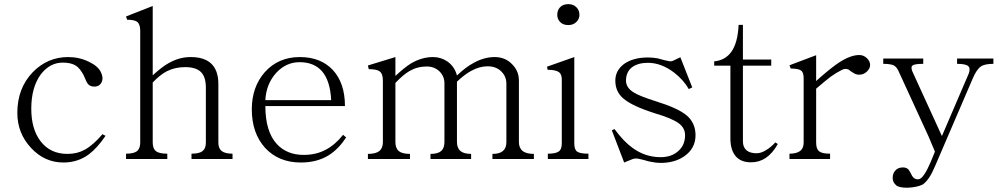

<svg xmlns="http://www.w3.org/2000/svg" viewBox="-20 -756 4773 914"><path d="M482.4 -109.4 467.8 -117.2Q422.9 -64.5 382.8 -43Q347.7 -23.4 300.8 -23.4Q218.8 -23.4 172.9 -84Q128.9 -141.6 128.9 -238.3Q128.9 -339.8 173.8 -401.4Q216.8 -458 279.3 -458Q319.3 -458 342.8 -442.4Q361.3 -429.7 377.9 -398.4L384.8 -382.8Q392.6 -363.3 398.4 -356.4Q409.2 -343.8 428.7 -343.8Q454.1 -343.8 463.9 -365.2Q473.6 -385.7 460 -413.1Q446.3 -441.4 403.3 -461.9Q357.4 -484.4 304.7 -484.4Q206.1 -484.4 135.7 -412.1Q62.5 -335.9 62.5 -218.8Q62.5 -122.1 127 -52.7Q191.4 17.6 282.2 17.6Q350.6 17.6 403.3 -21.5Q442.4 -50.8 482.4 -109.4Z M580.1 1H776.4V-24.4Q738.3 -24.4 722.7 -36.1Q707 -48.8 707 -77.1V-363.3Q740.2 -398.4 772.5 -416Q812.5 -436.5 861.3 -436.5Q915 -436.5 938.5 -411.1Q960 -387.7 960 -338.9V-77.1Q960 -48.8 944.3 -37.1Q929.7 -24.4 891.6 -24.4V1H1086.9V-24.4Q1051.8 -24.4 1035.2 -37.1Q1019.5 -49.8 1019.5 -77.1V-356.4Q1019.5 -422.9 983.4 -455.1Q950.2 -484.4 887.7 -484.4Q833 -484.4 782.2 -455.1Q752 -438.5 707 -397.5V-727.5L580.1 -677.7L585 -662.1Q619.1 -662.1 632.8 -652.3Q647.5 -640.6 647.5 -609.4V-77.1Q647.5 -48.8 631.8 -36.1Q616.2 -24.4 580.1 -24.4Z M1613.3 -114.3Q1575.2 -66.4 1530.3 -43Q1484.4 -18.6 1425.8 -18.6Q1345.7 -18.6 1297.9 -70.3Q1243.2 -129.9 1243.2 -251H1622.1Q1622.1 -361.3 1563.5 -423.8Q1505.9 -484.4 1407.2 -484.4Q1304.7 -484.4 1240.2 -412.1Q1178.7 -341.8 1178.7 -235.4Q1178.7 -122.1 1242.2 -51.8Q1306.6 17.6 1412.1 17.6Q1490.2 17.6 1545.9 -17.6Q1590.8 -45.9 1627.9 -101.6ZM1556.6 -279.3H1243.2Q1247.1 -356.4 1294.9 -409.2Q1341.8 -460 1406.2 -460Q1474.6 -460 1512.7 -417Q1551.8 -372.1 1556.6 -279.3Z M1731.4 1H1931.6V-23.4Q1894.5 -23.4 1877.9 -37.1Q1862.3 -50.8 1862.3 -80.1V-361.3Q1900.4 -401.4 1929.7 -418Q1966.8 -439.5 2011.7 -439.5Q2047.9 -439.5 2072.3 -416Q2095.7 -392.6 2095.7 -359.4V-80.1Q2095.7 -50.8 2080.1 -37.1Q2064.5 -23.4 2029.3 -23.4V1H2222.7V-23.4Q2188.5 -23.4 2171.9 -37.1Q2155.3 -51.8 2155.3 -80.1V-367.2Q2192.4 -402.3 2223.6 -418.9Q2262.7 -440.4 2300.8 -440.4Q2342.8 -440.4 2367.2 -415Q2390.6 -391.6 2390.6 -357.4V-80.1Q2390.6 -50.8 2374 -37.1Q2358.4 -23.4 2324.2 -23.4V1H2521.5V-23.4Q2486.3 -23.4 2467.8 -37.1Q2450.2 -51.8 2450.2 -80.1V-373Q2450.2 -417 2418.9 -449.2Q2385.7 -484.4 2335 -484.4Q2285.2 -484.4 2235.4 -457Q2195.3 -435.5 2155.3 -396.5Q2144.5 -438.5 2110.4 -462.9Q2079.1 -484.4 2042 -484.4Q1988.3 -484.4 1936.5 -454.1Q1905.3 -434.6 1862.3 -394.5V-484.4L1731.4 -444.3L1735.4 -426.8Q1772.5 -426.8 1786.1 -417Q1802.7 -406.2 1802.7 -373V-80.1Q1802.7 -50.8 1786.1 -37.1Q1768.6 -23.4 1731.4 -23.4Z M2685.5 -736.3Q2659.2 -736.3 2645.5 -720.7Q2632.8 -707 2632.8 -685.5Q2632.8 -666 2645.5 -652.3Q2659.2 -636.7 2685.5 -636.7Q2710 -636.7 2724.6 -652.3Q2738.3 -666 2738.3 -685.5Q2738.3 -707 2724.6 -720.7Q2710 -736.3 2685.5 -736.3ZM2587.9 1V-24.4Q2624 -24.4 2638.7 -34.2Q2654.3 -43.9 2654.3 -73.2V-378.9Q2654.3 -401.4 2641.6 -412.1Q2626 -423.8 2586.9 -423.8L2584 -438.5L2713.9 -484.4V-73.2Q2713.9 -43.9 2727.5 -34.2Q2741.2 -24.4 2781.2 -24.4V1Z M2905.3 -141.6 2892.6 -135.7 2951.2 17.6 2992.2 1Q3002.9 -2.9 3016.6 -1Q3025.4 1 3045.9 5.9Q3067.4 12.7 3081.1 14.6Q3102.5 19.5 3125 19.5Q3192.4 19.5 3238.3 -12.7Q3291 -49.8 3291 -112.3Q3291 -171.9 3247.1 -208Q3205.1 -242.2 3100.6 -274.4Q3023.4 -298.8 2996.1 -316.4Q2960 -338.9 2960 -372.1Q2960 -413.1 2988.3 -435.5Q3016.6 -457 3064.5 -457Q3127.9 -457 3189.5 -410.2Q3235.4 -374 3258.8 -332L3275.4 -339.8L3218.8 -483.4L3181.6 -465.8Q3174.8 -462.9 3165 -464.8Q3158.2 -465.8 3142.6 -469.7Q3122.1 -475.6 3109.4 -478.5Q3086.9 -482.4 3064.5 -482.4Q2994.1 -482.4 2950.2 -451.2Q2909.2 -419.9 2909.2 -372.1Q2909.2 -320.3 2946.3 -288.1Q2988.3 -251 3100.6 -215.8Q3178.7 -192.4 3210 -169.9Q3241.2 -147.5 3241.2 -112.3Q3241.2 -64.5 3208 -36.1Q3175.8 -7.8 3125 -7.8Q3050.8 -7.8 2990.2 -52.7Q2949.2 -82 2905.3 -141.6Z M3379.9 -443.4H3457V-96.7Q3457 -40 3484.4 -9.8Q3510.7 17.6 3556.6 16.6Q3593.8 16.6 3625 -3.9Q3658.2 -26.4 3682.6 -70.3L3670.9 -78.1Q3649.4 -54.7 3627.9 -42Q3603.5 -26.4 3582 -26.4Q3549.8 -26.4 3533.2 -41Q3516.6 -55.7 3516.6 -83V-443.4H3651.4V-472.7H3516.6V-637.7H3496.1Q3492.2 -552.7 3461.9 -509.8Q3432.6 -468.8 3379.9 -463.9Z M3738.3 1H3931.6V-24.4Q3892.6 -24.4 3878.9 -36.1Q3865.2 -47.9 3865.2 -77.1V-334Q3913.1 -375 3935.5 -391.6Q3962.9 -411.1 3987.3 -422.9Q4002 -430.7 4013.7 -426.8Q4020.5 -425.8 4031.2 -416Q4041 -409.2 4046.9 -406.2Q4057.6 -400.4 4070.3 -400.4Q4090.8 -400.4 4106.4 -415Q4122.1 -429.7 4122.1 -446.3Q4122.1 -464.8 4106.4 -479.5Q4090.8 -494.1 4070.3 -494.1Q4029.3 -494.1 3973.6 -458Q3940.4 -436.5 3878.9 -382.8L3865.2 -370.1V-493.2L3738.3 -445.3L3744.1 -429.7Q3781.2 -429.7 3793.9 -419.9Q3805.7 -411.1 3805.7 -383.8V-77.1Q3805.7 -48.8 3787.1 -36.1Q3770.5 -24.4 3738.3 -24.4Z M4184.6 -477.5V-452.1Q4219.7 -452.1 4235.4 -444.3Q4246.1 -438.5 4254.9 -422.9L4399.4 -108.4L4430.7 -34.2L4411.1 13.7Q4393.6 54.7 4379.9 74.2Q4364.3 97.7 4350.6 97.7Q4335.9 97.7 4328.1 88.9Q4322.3 84 4316.4 70.3Q4308.6 55.7 4303.7 49.8Q4293.9 41 4278.3 41Q4254.9 41 4242.2 55.7Q4229.5 69.3 4229.5 90.8Q4229.5 111.3 4245.1 125Q4256.8 137.7 4299.8 137.7Q4346.7 135.7 4373 122.1Q4404.3 99.6 4430.7 36.1L4610.4 -381.8Q4628.9 -425.8 4650.4 -440.4Q4668.9 -452.1 4709 -452.1V-477.5H4536.1V-452.1Q4577.1 -452.1 4588.9 -441.4Q4600.6 -430.7 4591.8 -406.2L4463.9 -108.4L4323.2 -416Q4314.5 -437.5 4324.2 -444.3Q4334 -452.1 4375 -452.1V-477.5Z"/></svg>

Font: Batang
Style: Regular
Weight: 400
Version: Version 2.21